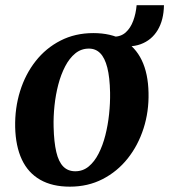

<svg xmlns="http://www.w3.org/2000/svg" viewBox="-20 -694 641 727"><path d="M333.3 -568.7Q400.1 -568.7 446.1 -542.7Q492.2 -516.6 516.6 -466.2Q541 -415.7 542.4 -342.7Q544.1 -271.7 523.5 -207.6Q502.9 -143.5 463.5 -93.9Q424 -44.3 368.5 -15.8Q313 12.8 244.5 12.8Q178 12.8 132.3 -13.3Q86.5 -39.4 62.8 -89.8Q39.2 -140.2 37.4 -212.6Q36 -284.5 56 -348.8Q76 -413.1 114.9 -462.5Q153.8 -512 209.2 -540.3Q264.5 -568.7 333.3 -568.7ZM316.6 -510Q287.4 -510 265.1 -491.8Q242.8 -473.6 226.8 -442.8Q210.7 -411.9 200.6 -373.3Q190.6 -334.8 186.3 -293.5Q182 -252.3 183 -213.3Q184.4 -155.7 193.2 -118.4Q201.9 -81.2 219.7 -63.3Q237.4 -45.5 265 -45.5Q293.8 -45.5 315.8 -63.6Q337.8 -81.8 353.4 -112.5Q369.1 -143.2 378.9 -181.8Q388.7 -220.5 393.1 -262.2Q397.5 -303.8 396.8 -343.3Q395.7 -401.3 386.3 -438Q376.9 -474.7 359.7 -492.3Q342.4 -510 316.6 -510ZM497.3 -674.2H600.8Q600 -618.3 577 -580Q554 -541.8 512.5 -526.6Q471 -511.5 414.8 -524.1L409.5 -555Q437.7 -554.8 456.1 -571.4Q474.4 -588 484.5 -615.4Q494.6 -642.7 497.3 -674.2Z"/></svg>

Font: Merriweather 7pt Light
Style: Italic
Weight: 300
Italic angle: -7.8°
Designer: Eben Sorkin
Foundry: Eben Sorkin
Version: Version 2.200;gftools[0.9.31]